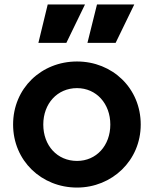

<svg xmlns="http://www.w3.org/2000/svg" viewBox="-20 -833 692 865"><path d="M279 -640 363 -813H195L153 -640ZM501 -640 585 -813H417L374 -640ZM327 12C484 12 614 -109 614 -272C614 -436 486 -556 327 -556C166 -556 39 -435 39 -272C39 -109 167 12 327 12ZM327 -108C238 -108 175 -177 175 -272C175 -366 238 -436 327 -436C414 -436 477 -366 477 -272C477 -177 414 -108 327 -108Z"/></svg>

Font: Plus Jakarta Sans
Style: Bold
Weight: 700
Designer: Gumpita Rahayu
Foundry: Tokotype
Version: Version 2.071;gftools[0.9.30]